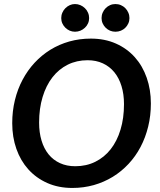

<svg xmlns="http://www.w3.org/2000/svg" viewBox="-20 -922 793 950"><path d="M40.5 0ZM726.5 -410C726.5 -455.7 719.7 -498.1 706 -537.2C692.3 -576.4 672.7 -610.3 647 -639C621.3 -667.7 590.2 -690.2 553.5 -706.5C516.8 -722.8 475.5 -731 429.5 -731C392.2 -731 356.7 -726.2 323 -716.8C289.3 -707.2 258.1 -693.6 229.2 -675.8C200.4 -657.9 174.4 -636.5 151.2 -611.5C128.1 -586.5 108.3 -558.5 91.8 -527.5C75.2 -496.5 62.6 -462.9 53.8 -426.8C44.9 -390.6 40.5 -352.5 40.5 -312.5C40.5 -266.8 47.3 -224.5 61 -185.5C74.7 -146.5 94.4 -112.7 120.2 -84C146.1 -55.3 177.3 -32.8 214 -16.5C250.7 -0.2 292 8 338 8C375 8 410.3 3.2 444 -6.2C477.7 -15.8 508.9 -29.3 537.8 -47C566.6 -64.7 592.7 -86 616 -111C639.3 -136 659.2 -164 675.5 -195C691.8 -226 704.4 -259.6 713.2 -295.8C722.1 -331.9 726.5 -370 726.5 -410ZM593.5 -407C593.5 -360.3 587.8 -318.1 576.2 -280.2C564.8 -242.4 548.5 -210.2 527.5 -183.5C506.5 -156.8 481.2 -136.2 451.5 -121.5C421.8 -106.8 388.8 -99.5 352.5 -99.5C324.2 -99.5 298.9 -104.6 276.8 -114.8C254.6 -124.9 235.8 -139.4 220.5 -158.2C205.2 -177.1 193.5 -199.8 185.5 -226.5C177.5 -253.2 173.5 -282.8 173.5 -315.5C173.5 -361.8 179.2 -404 190.8 -442C202.2 -480 218.5 -512.5 239.5 -539.5C260.5 -566.5 285.8 -587.3 315.2 -602C344.8 -616.7 377.5 -624 413.5 -624C441.5 -624 466.7 -618.8 489 -608.5C511.3 -598.2 530.2 -583.5 545.8 -564.5C561.2 -545.5 573.1 -522.7 581.2 -496C589.4 -469.3 593.5 -439.7 593.5 -407ZM421 -832.5C421 -841.8 419.2 -850.8 415.5 -859.2C411.8 -867.8 406.8 -875.2 400.2 -881.5C393.8 -887.8 386.2 -892.8 377.8 -896.5C369.2 -900.2 360.3 -902 351 -902C342 -902 333.4 -900.2 325.2 -896.5C317.1 -892.8 309.8 -887.8 303.5 -881.5C297.2 -875.2 292.2 -867.8 288.5 -859.2C284.8 -850.8 283 -841.8 283 -832.5C283 -823.2 284.8 -814.4 288.5 -806.2C292.2 -798.1 297.2 -790.9 303.5 -784.8C309.8 -778.6 317.1 -773.8 325.2 -770.2C333.4 -766.8 342 -765 351 -765C360.3 -765 369.2 -766.8 377.8 -770.2C386.2 -773.8 393.8 -778.6 400.2 -784.8C406.8 -790.9 411.8 -798.1 415.5 -806.2C419.2 -814.4 421 -823.2 421 -832.5ZM620.5 -832.5C620.5 -841.8 618.7 -850.8 615 -859.2C611.3 -867.8 606.4 -875.2 600.2 -881.5C594.1 -887.8 586.8 -892.8 578.2 -896.5C569.8 -900.2 560.7 -902 551 -902C541.7 -902 532.8 -900.2 524.5 -896.5C516.2 -892.8 508.9 -887.8 502.8 -881.5C496.6 -875.2 491.7 -867.8 488 -859.2C484.3 -850.8 482.5 -841.8 482.5 -832.5C482.5 -823.2 484.3 -814.4 488 -806.2C491.7 -798.1 496.6 -790.9 502.8 -784.8C508.9 -778.6 516.2 -773.8 524.5 -770.2C532.8 -766.8 541.7 -765 551 -765C560.7 -765 569.8 -766.8 578.2 -770.2C586.8 -773.8 594.1 -778.6 600.2 -784.8C606.4 -790.9 611.3 -798.1 615 -806.2C618.7 -814.4 620.5 -823.2 620.5 -832.5Z"/></svg>

Font: Lato
Style: Bold Italic
Weight: 700
Italic angle: -7°
Designer: Lukasz Dziedzic
Foundry: tyPoland Lukasz Dziedzic
Version: Version 2.007; 2014-02-27